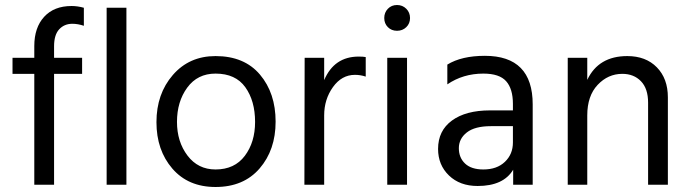

<svg xmlns="http://www.w3.org/2000/svg" viewBox="-20 -738 2755 767"><path d="M308 -443H196V0H117V-443H30V-507H117V-554Q117 -628 156.5 -671Q196 -714 266 -714Q290 -714 315 -707V-635Q291 -643 269 -643Q237 -643 216.5 -621Q196 -599 196 -553V-507H308Z M485 0H406V-707H485Z M1081 -252Q1081 -139 1017 -65Q953 9 841 9Q732 9 668.5 -64.5Q605 -138 605 -250Q605 -363 670.5 -438.5Q736 -514 841 -514Q956 -514 1018.5 -440Q1081 -366 1081 -252ZM687 -251Q687 -172 729 -116.5Q771 -61 841 -61Q917 -61 958 -115.5Q999 -170 999 -251Q999 -335 960 -389.5Q921 -444 841 -444Q769 -444 728 -388Q687 -332 687 -251Z M1275 0H1196L1197 -507H1275V-418Q1315 -512 1413 -512Q1431 -512 1441 -510V-432Q1420 -439 1398 -439Q1345 -439 1310 -390Q1275 -341 1275 -277Z M1606 0H1527V-507H1606ZM1603 -703Q1618 -688 1618 -666Q1618 -644 1603 -629.5Q1588 -615 1566 -615Q1544 -615 1529.5 -629.5Q1515 -644 1515 -666Q1515 -688 1529.5 -703Q1544 -718 1566 -718Q1588 -718 1603 -703Z M1911 -61Q1965 -61 1997 -91.5Q2029 -122 2029 -169V-234H1941Q1877 -234 1845 -209Q1813 -184 1813 -146Q1813 -108 1838 -84.5Q1863 -61 1911 -61ZM2030 -60Q1991 5 1888 5Q1817 5 1773.5 -37Q1730 -79 1730 -143Q1730 -216 1785.5 -256.5Q1841 -297 1937 -297H2029V-323Q2029 -383 2002 -413.5Q1975 -444 1911 -444Q1830 -444 1767 -401V-480Q1824 -515 1917 -515Q2108 -515 2108 -321V0H2030Z M2648 0H2569V-328Q2569 -384 2540.5 -413.5Q2512 -443 2466 -443Q2409 -443 2367.5 -399Q2326 -355 2326 -277V0H2248V-507H2326V-419Q2371 -514 2486 -514Q2560 -514 2604 -469Q2648 -424 2648 -349Z"/></svg>

Font: Hind Madurai
Style: Regular
Weight: 400
Designer: Jyotish Sonowal
Foundry: Indian Type Foundry
Version: Version 1.001;PS 1.0;hotconv 1.0.86;makeotf.lib2.5.63406; tt